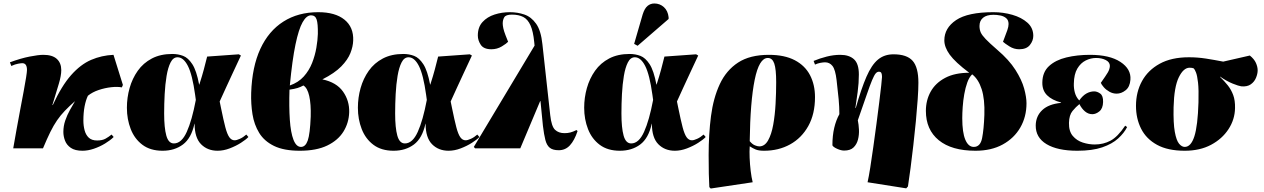

<svg xmlns="http://www.w3.org/2000/svg" viewBox="-20 -852 7264 1103"><path d="M454 14Q411 14 387 -2.5Q363 -19 353.5 -44Q344 -69 344 -94Q344 -128 355 -160Q366 -192 382 -220.5Q398 -249 411 -271Q378 -242 353 -216Q328 -190 308 -161Q288 -132 269 -93.5Q250 -55 227 0H56Q65 -53 75.5 -110.5Q86 -168 96.5 -224Q107 -280 116 -327.5Q125 -375 130 -407.5Q135 -440 135 -450Q135 -489 108 -489Q101 -489 84 -486Q67 -483 45 -473L37 -494Q99 -517 150 -527Q201 -537 229 -537Q281 -537 306.5 -513.5Q332 -490 332 -449Q332 -418 318 -371Q304 -324 281 -249L283 -248Q334 -359 388.5 -420.5Q443 -482 503.5 -508Q564 -534 632 -537L686 -364L680 -350Q655 -355 619 -351Q583 -347 547 -335Q511 -323 485 -302Q473 -277 466 -241Q459 -205 459 -159Q459 -130 466 -103.5Q473 -77 490 -61Q507 -45 538 -45Q568 -45 586.5 -55.5Q605 -66 621 -79L633 -65Q614 -46 583.5 -27.5Q553 -9 519 2.5Q485 14 454 14Z M914 14Q844 14 798.5 -20Q753 -54 731 -110.5Q709 -167 709 -233Q709 -291 724.5 -346Q740 -401 771.5 -445.5Q803 -490 852.5 -516Q902 -542 970 -542Q1003 -542 1032 -531Q1061 -520 1085 -483Q1109 -446 1124 -366H1125Q1142 -419 1151 -453Q1160 -487 1170 -527L1352 -540L1364 -533Q1336 -473 1315.5 -429Q1295 -385 1278 -348Q1261 -311 1242 -269L1250 -230Q1264 -161 1274.5 -121Q1285 -81 1297.5 -63.5Q1310 -46 1328 -46Q1339 -46 1358 -54.5Q1377 -63 1395 -79L1407 -65Q1393 -50 1364 -31.5Q1335 -13 1299.5 0.5Q1264 14 1230 14Q1172 14 1135 -23.5Q1098 -61 1098 -141H1097Q1079 -58 1031 -22Q983 14 914 14ZM979 -28Q1023 -28 1053 -94.5Q1083 -161 1105 -278L1101 -307Q1085 -423 1059.5 -473Q1034 -523 1000 -523Q975 -523 960 -493.5Q945 -464 937 -416Q929 -368 926 -311.5Q923 -255 923 -200Q923 -118 935.5 -73Q948 -28 979 -28Z M1702 14Q1611 14 1554.5 -13.5Q1498 -41 1469 -88.5Q1440 -136 1430.5 -195.5Q1421 -255 1423 -319Q1428 -468 1475.5 -571Q1523 -674 1608 -728Q1693 -782 1808 -782Q1906 -782 1959 -739Q2012 -696 2009 -619Q2008 -585 1993 -547Q1978 -509 1940.5 -470.5Q1903 -432 1832 -396Q1913 -379 1950.5 -326Q1988 -273 1986 -207Q1984 -146 1953 -96Q1922 -46 1860 -16Q1798 14 1702 14ZM1645 -361Q1694 -378 1725 -412.5Q1756 -447 1773 -490.5Q1790 -534 1797.5 -578Q1805 -622 1806 -657Q1807 -716 1799 -740Q1791 -764 1767 -764Q1741 -764 1718.5 -724.5Q1696 -685 1677.5 -596.5Q1659 -508 1645 -361ZM1709 -8Q1735 -8 1748 -45Q1761 -82 1765 -182Q1767 -254 1756.5 -300.5Q1746 -347 1723 -361Q1707 -352 1689.5 -346.5Q1672 -341 1643 -337Q1640 -238 1645 -164Q1650 -90 1666 -49Q1682 -8 1709 -8Z M2241 14Q2171 14 2125.5 -20Q2080 -54 2058 -110.5Q2036 -167 2036 -233Q2036 -291 2051.5 -346Q2067 -401 2098.5 -445.5Q2130 -490 2179.5 -516Q2229 -542 2297 -542Q2330 -542 2359 -531Q2388 -520 2412 -483Q2436 -446 2451 -366H2452Q2469 -419 2478 -453Q2487 -487 2497 -527L2679 -540L2691 -533Q2663 -473 2642.5 -429Q2622 -385 2605 -348Q2588 -311 2569 -269L2577 -230Q2591 -161 2601.5 -121Q2612 -81 2624.5 -63.5Q2637 -46 2655 -46Q2666 -46 2685 -54.5Q2704 -63 2722 -79L2734 -65Q2720 -50 2691 -31.5Q2662 -13 2626.5 0.5Q2591 14 2557 14Q2499 14 2462 -23.5Q2425 -61 2425 -141H2424Q2406 -58 2358 -22Q2310 14 2241 14ZM2306 -28Q2350 -28 2380 -94.5Q2410 -161 2432 -278L2428 -307Q2412 -423 2386.5 -473Q2361 -523 2327 -523Q2302 -523 2287 -493.5Q2272 -464 2264 -416Q2256 -368 2253 -311.5Q2250 -255 2250 -200Q2250 -118 2262.5 -73Q2275 -28 2306 -28Z M3190 11Q3156 11 3138.5 -3Q3121 -17 3113 -48Q3105 -79 3099 -129L3085 -271H3083L2969 0H2709L2702 -8L3051 -590L3049 -610Q3043 -672 3027.5 -706.5Q3012 -741 2986 -754.5Q2960 -768 2921 -768Q2886 -768 2877 -753Q2868 -738 2868 -717Q2868 -706 2871.5 -689.5Q2875 -673 2884 -650L2899 -612Q2890 -602 2863 -585.5Q2836 -569 2803 -569Q2759 -569 2742 -594.5Q2725 -620 2725 -648Q2725 -696 2752 -725.5Q2779 -755 2821 -768.5Q2863 -782 2909 -782Q2953 -782 2992.5 -768.5Q3032 -755 3060 -715.5Q3088 -676 3096 -598L3141 -190Q3148 -126 3168.5 -106.5Q3189 -87 3223 -87Q3241 -87 3256.5 -91Q3272 -95 3292 -105L3298 -99Q3280 -45 3254 -17Q3228 11 3190 11Z M3541 14Q3471 14 3425.5 -20Q3380 -54 3358 -110.5Q3336 -167 3336 -233Q3336 -291 3351.5 -346Q3367 -401 3398.5 -445.5Q3430 -490 3479.5 -516Q3529 -542 3597 -542Q3630 -542 3659 -531Q3688 -520 3712 -483Q3736 -446 3751 -366H3752Q3769 -419 3778 -453Q3787 -487 3797 -527L3979 -540L3991 -533Q3963 -473 3942.5 -429Q3922 -385 3905 -348Q3888 -311 3869 -269L3877 -230Q3891 -161 3901.5 -121Q3912 -81 3924.5 -63.5Q3937 -46 3955 -46Q3966 -46 3985 -54.5Q4004 -63 4022 -79L4034 -65Q4020 -50 3991 -31.5Q3962 -13 3926.5 0.5Q3891 14 3857 14Q3799 14 3762 -23.5Q3725 -61 3725 -141H3724Q3706 -58 3658 -22Q3610 14 3541 14ZM3606 -28Q3650 -28 3680 -94.5Q3710 -161 3732 -278L3728 -307Q3712 -423 3686.5 -473Q3661 -523 3627 -523Q3602 -523 3587 -493.5Q3572 -464 3564 -416Q3556 -368 3553 -311.5Q3550 -255 3550 -200Q3550 -118 3562.5 -73Q3575 -28 3606 -28ZM3643 -589 3623 -600 3672 -769Q3683 -804 3700 -818Q3717 -832 3739 -832Q3771 -832 3794 -811Q3817 -790 3821 -753V-743Z M4063 231 4055 223Q4053 188 4052 147Q4051 106 4051 38Q4051 -81 4064.5 -185Q4078 -289 4115 -368.5Q4152 -448 4220 -492.5Q4288 -537 4397 -537Q4487 -537 4546 -506Q4605 -475 4633.5 -420Q4662 -365 4662 -294Q4662 -197 4623.5 -128Q4585 -59 4519 -22.5Q4453 14 4369 14Q4338 14 4320.5 6.5Q4303 -1 4288 -11H4287Q4285 17 4286.5 54.5Q4288 92 4292.5 129.5Q4297 167 4304 195ZM4342 -11Q4373 -11 4392.5 -45.5Q4412 -80 4422 -135.5Q4432 -191 4435.5 -255.5Q4439 -320 4439 -380Q4439 -455 4428 -487Q4417 -519 4391 -519Q4341 -519 4315.5 -393.5Q4290 -268 4287 -41Q4302 -23 4317 -17Q4332 -11 4342 -11Z M5186 230 4964 195Q4971 164 4979.5 110.5Q4988 57 4997 -8Q5006 -73 5015 -139.5Q5024 -206 5031 -264Q5038 -322 5042.5 -361.5Q5047 -401 5047 -410Q5047 -424 5043.5 -432Q5040 -440 5029 -440Q5019 -440 5010.5 -430Q5002 -420 4990 -391.5Q4978 -363 4959 -307.5Q4940 -252 4908 -161Q4913 -137 4914.5 -107.5Q4916 -78 4909 -50.5Q4902 -23 4883.5 -5Q4865 13 4829 13Q4812 13 4789.5 3Q4767 -7 4762 -17Q4762 -73 4772.5 -117.5Q4783 -162 4802 -196Q4802 -237 4798 -281Q4794 -325 4786 -392Q4779 -452 4762.5 -473Q4746 -494 4720 -494Q4709 -494 4693 -491Q4677 -488 4662 -481L4654 -502Q4690 -517 4729.5 -527Q4769 -537 4807 -537Q4858 -537 4886 -511.5Q4914 -486 4914 -424Q4914 -376 4907 -323Q4900 -270 4894 -232L4896 -231Q4928 -343 4957.5 -411Q4987 -479 5023.5 -509.5Q5060 -540 5113 -540Q5190 -540 5223 -502.5Q5256 -465 5256 -377Q5256 -339 5252 -281.5Q5248 -224 5241.5 -156Q5235 -88 5227 -18.5Q5219 51 5211 113Q5203 175 5196 219Z M5584 14Q5447 14 5373 -46.5Q5299 -107 5299 -215Q5299 -276 5326.5 -325.5Q5354 -375 5409.5 -404.5Q5465 -434 5548 -434Q5467 -495 5436 -538Q5405 -581 5405 -620Q5405 -691 5472.5 -736.5Q5540 -782 5687 -782Q5743 -782 5795.5 -767Q5848 -752 5882 -722Q5916 -692 5916 -646Q5916 -618 5896.5 -593.5Q5877 -569 5835 -569Q5805 -569 5779 -585.5Q5753 -602 5742 -612Q5760 -659 5767 -679Q5774 -699 5774 -714Q5774 -736 5760.5 -747.5Q5747 -759 5727 -763Q5707 -767 5687 -767Q5648 -767 5627.5 -750Q5607 -733 5607 -703Q5607 -682 5614 -666Q5621 -650 5642.5 -627.5Q5664 -605 5709 -566Q5777 -508 5813.5 -450.5Q5850 -393 5863.5 -343.5Q5877 -294 5877 -259Q5877 -181 5841.5 -119.5Q5806 -58 5740.5 -22Q5675 14 5584 14ZM5574 -8Q5612 -8 5622 -58.5Q5632 -109 5635 -192Q5638 -282 5619.5 -339.5Q5601 -397 5565 -425Q5548 -409 5537 -378.5Q5526 -348 5519.5 -311Q5513 -274 5510.5 -237.5Q5508 -201 5508 -173Q5508 -91 5525.5 -49.5Q5543 -8 5574 -8Z M6169 14Q6055 14 5992 -24Q5929 -62 5930 -132Q5931 -185 5967.5 -219.5Q6004 -254 6075 -261L6076 -263Q6023 -277 5995 -305Q5967 -333 5968 -379Q5969 -438 6006.5 -472.5Q6044 -507 6106 -522Q6168 -537 6242 -537Q6355 -537 6417 -496Q6479 -455 6474 -394Q6471 -353 6446.5 -333.5Q6422 -314 6395 -314Q6373 -314 6353.5 -325Q6334 -336 6321 -351Q6308 -366 6304 -376Q6333 -417 6344 -435.5Q6355 -454 6356 -473Q6356 -495 6332.5 -507Q6309 -519 6277 -519Q6246 -519 6217 -504.5Q6188 -490 6169 -458Q6150 -426 6149 -372Q6148 -345 6155 -319.5Q6162 -294 6180 -275Q6200 -303 6221.5 -315Q6243 -327 6266 -327Q6283 -327 6300.5 -314.5Q6318 -302 6317 -266Q6316 -229 6296 -212.5Q6276 -196 6255 -196Q6232 -196 6213 -212Q6194 -228 6181 -254Q6161 -238 6141.5 -214.5Q6122 -191 6121 -146Q6120 -98 6143 -71Q6166 -44 6200.5 -33Q6235 -22 6269 -22Q6319 -22 6360 -44Q6401 -66 6444 -130L6455 -122Q6438 -88 6403.5 -56.5Q6369 -25 6312 -5.5Q6255 14 6169 14Z M6786 14Q6689 14 6627 -20Q6565 -54 6535.5 -112.5Q6506 -171 6506 -244Q6506 -323 6540.5 -386Q6575 -449 6642.5 -486Q6710 -523 6810 -523Q6860 -523 6908 -515.5Q6956 -508 7007 -498L7160 -533Q7185 -513 7195 -490.5Q7205 -468 7205 -448Q7205 -428 7195.5 -405Q7186 -382 7165.5 -367.5Q7145 -353 7111 -356Q7096 -358 7062 -371.5Q7028 -385 6989 -412V-410Q7014 -386 7033.5 -361.5Q7053 -337 7064.5 -306Q7076 -275 7075 -231Q7074 -166 7037.5 -110Q7001 -54 6937 -20Q6873 14 6786 14ZM6786 -8Q6822 -8 6841.5 -69Q6861 -130 6865 -264Q6867 -337 6862.5 -377Q6858 -417 6851 -435Q6844 -453 6838 -459Q6830 -463 6814 -463Q6779 -463 6752 -408Q6725 -353 6722 -236Q6720 -144 6729 -94.5Q6738 -45 6753.5 -26.5Q6769 -8 6786 -8Z"/></svg>

Font: Literata 72pt Black
Style: Italic
Weight: 900
Italic angle: -2°
Designer: Latin by Veronika Burian and Jose Scaglione. Greek by Irene Vlachou. Cyrillic by Vera Evstafieva
Foundry: TypeTogether
Version: Version 3.002